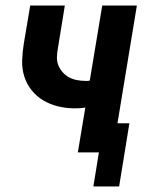

<svg xmlns="http://www.w3.org/2000/svg" viewBox="-20 -550 540 693"><path d="M410 123H317L337 0H261L288 -162Q278 -160 268.5 -159.5Q259 -159 249 -159Q219 -159 190 -166Q161 -173 136.5 -187.5Q112 -202 94 -224.5Q76 -247 67.5 -274.5Q59 -302 60 -332.5Q61 -363 66 -393L89 -530H214L189 -376Q186 -360 185.5 -344Q185 -328 190.5 -314.5Q196 -301 206 -289.5Q216 -278 229 -271Q242 -264 257.5 -261Q273 -258 289 -258Q292 -258 296 -258Q300 -258 304 -259L349 -530H474L404 -105H447Z"/></svg>

Font: Iosevka Curly XBdObl
Style: Regular
Weight: 800
Italic angle: -9°
Monospace: yes
Designer: Belleve Invis
Foundry: Belleve Invis
Version: Version 11.1.0; ttfautohint (v1.8.3)